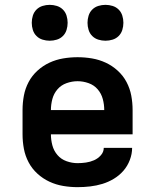

<svg xmlns="http://www.w3.org/2000/svg" viewBox="-20 -764 640 792"><path d="M300 8Q270 8 240.5 3Q211 -2 184 -14.5Q157 -27 134.5 -47.5Q112 -68 98 -94.5Q84 -121 78.5 -150.5Q73 -180 73 -210V-310Q73 -340 78.5 -369.5Q84 -399 98 -425.5Q112 -452 134.5 -472.5Q157 -493 184 -505.5Q211 -518 240.5 -523Q270 -528 300 -528Q330 -528 359.5 -523Q389 -518 416 -505.5Q443 -493 465.5 -472.5Q488 -452 502 -425.5Q516 -399 521.5 -369.5Q527 -340 527 -310V-210H190Q190 -187 196 -164.5Q202 -142 217 -124.5Q232 -107 254.5 -99Q277 -91 300 -91Q317 -91 334.5 -93.5Q352 -96 368 -103Q384 -110 396 -123.5Q408 -137 408 -154H525Q525 -129 515.5 -104Q506 -79 489 -59.5Q472 -40 449.5 -26.5Q427 -13 402.5 -5.5Q378 2 352 5Q326 8 300 8ZM190 -310H410Q410 -333 404 -355.5Q398 -378 383 -395.5Q368 -413 345.5 -421Q323 -429 300 -429Q277 -429 254.5 -421Q232 -413 217 -395.5Q202 -378 196 -355.5Q190 -333 190 -310ZM415 -596Q400 -596 385.5 -600.5Q371 -605 360.5 -615.5Q350 -626 345.5 -640.5Q341 -655 341 -670Q341 -685 345.5 -699.5Q350 -714 360.5 -724.5Q371 -735 385.5 -739.5Q400 -744 415 -744Q430 -744 444.5 -739.5Q459 -735 469.5 -724.5Q480 -714 484.5 -699.5Q489 -685 489 -670Q489 -655 484.5 -640.5Q480 -626 469.5 -615.5Q459 -605 444.5 -600.5Q430 -596 415 -596ZM185 -596Q170 -596 155.5 -600.5Q141 -605 130.5 -615.5Q120 -626 115.5 -640.5Q111 -655 111 -670Q111 -685 115.5 -699.5Q120 -714 130.5 -724.5Q141 -735 155.5 -739.5Q170 -744 185 -744Q200 -744 214.5 -739.5Q229 -735 239.5 -724.5Q250 -714 254.5 -699.5Q259 -685 259 -670Q259 -655 254.5 -640.5Q250 -626 239.5 -615.5Q229 -605 214.5 -600.5Q200 -596 185 -596Z"/></svg>

Font: Iosevka Extended
Style: Bold
Weight: 700
Width: 7
Monospace: yes
Designer: Belleve Invis
Foundry: Belleve Invis
Version: Version 32.5.0; ttfautohint (v1.8.4)